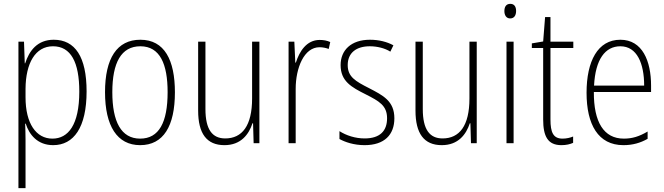

<svg xmlns="http://www.w3.org/2000/svg" viewBox="-20 -746 3460 1000"><path d="M260 -539C174 -539 132 -481 111 -416H109L105 -529H76V234H113V-16C113 -48 112 -79 111 -102H114C132 -45 175 10 257 10C364 10 431 -82 431 -270C431 -450 371 -539 260 -539ZM256 -505C349 -505 393 -422 393 -269C393 -95 335 -24 253 -24C168 -24 113 -103 113 -239V-284C114 -417 164 -505 256 -505Z M891 -265C891 -433 837 -539 711 -539C589 -539 527 -442 527 -266C527 -90 590 10 710 10C831 10 891 -89 891 -265ZM565 -266C565 -419 611 -505 711 -505C814 -505 853 -411 853 -266C853 -108 808 -24 710 -24C611 -24 565 -112 565 -266Z M1331 -529H1293V-233C1293 -91 1241 -25 1153 -25C1086 -25 1050 -71 1050 -178V-529H1012V-170C1012 -51 1056 10 1149 10C1235 10 1276 -46 1295 -104H1298L1301 0H1331Z M1645 -538C1576 -538 1539 -477 1521 -420H1518L1513 -529H1483V0H1520V-283C1520 -393 1564 -500 1644 -500C1662 -500 1679 -496 1692 -491L1700 -527C1683 -535 1664 -538 1645 -538Z M2034 -130C2034 -220 1975 -249 1902 -287C1831 -323 1791 -346 1791 -407C1791 -471 1836 -505 1906 -505C1944 -505 1985 -495 2013 -477L2029 -510C1996 -528 1954 -539 1907 -539C1808 -539 1754 -484 1754 -407C1754 -323 1810 -292 1886 -254C1955 -219 1996 -196 1996 -130C1996 -64 1959 -25 1879 -25C1831 -25 1784 -40 1748 -63V-22C1777 -6 1823 10 1879 10C1982 10 2034 -44 2034 -130Z M2463 -529H2425V-233C2425 -91 2373 -25 2285 -25C2218 -25 2182 -71 2182 -178V-529H2144V-170C2144 -51 2188 10 2281 10C2367 10 2408 -46 2427 -104H2430L2433 0H2463Z M2638 -726C2615 -726 2607 -709 2607 -688C2607 -667 2617 -650 2637 -650C2658 -650 2668 -666 2668 -689C2668 -709 2660 -726 2638 -726ZM2655 -529H2618V0H2655Z M2910 -24C2861 -24 2847 -57 2847 -124V-496H2966V-529H2847V-657H2819L2809 -530L2750 -520V-496H2809V-124C2809 -36 2833 10 2904 10C2930 10 2949 5 2965 -2V-35C2951 -29 2931 -24 2910 -24Z M3211 -539C3093 -539 3035 -427 3035 -263C3035 -98 3095 10 3227 10C3276 10 3316 -2 3353 -23V-61C3309 -35 3273 -24 3229 -24C3125 -24 3072 -110 3073 -267H3371V-300C3371 -428 3326 -539 3211 -539ZM3211 -505C3298 -505 3335 -415 3335 -300H3074C3081 -437 3132 -505 3211 -505Z"/></svg>

Font: Noto Sans Ethiopic Condensed ExtraLight
Style: Regular
Weight: 200
Width: 3
Designer: Monotype Design Team
Foundry: Monotype Imaging Inc.
Version: Version 2.102